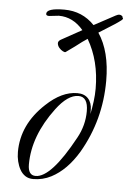

<svg xmlns="http://www.w3.org/2000/svg" viewBox="-48 -659 485 702"><g transform="rotate(5 194.0 -308.5)"><path d="M106 -594Q95 -594 95 -601Q95 -622 160 -622Q226 -622 271 -575L349 -617Q365 -626 374 -615Q374 -611 376 -609Q378 -607 372 -602Q366 -597 348 -585Q330 -573 291 -549Q335 -484 335 -376Q335 -232 264 -110Q222 -40 166 -11Q135 5 100 5Q83 5 71 -3Q59 -11 51.5 -24.5Q44 -38 40 -54.5Q36 -71 36 -89Q36 -190 120 -268Q177 -322 234 -322Q260 -322 274 -306.5Q288 -291 288 -265V-250Q293 -275 296 -298Q299 -321 299 -344Q299 -446 254 -523Q246 -518 235 -510Q224 -502 210 -491L178 -468Q175 -466 167.5 -470Q160 -474 154 -481Q148 -488 147 -496.5Q146 -505 156 -511L232 -553Q194 -598 142 -598ZM248 -160Q274 -207 274 -259Q274 -312 239 -312Q200 -312 158 -256Q80 -152 80 -47Q80 -7 108 -7Q165 -7 248 -160Z"/></g></svg>

Font: #9Slide05 Great Vibes
Style: Regular
Weight: 400
Designer: Robert E. Leuschke
Foundry: Robert E. Leuschke
Version: Version 1.001